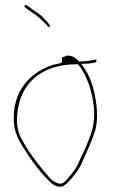

<svg xmlns="http://www.w3.org/2000/svg" viewBox="-20 -663 442 747"><path d="M34 -190C36 -151 48 -128 65 -98C94 -51 128 -2 164 34C180 52 197 66 219 63C237 62 283 5 295 -22C314 -66 333 -102 347 -146V-148H348C356 -170 359 -198 357 -233C353 -295 336 -357 310 -395L296 -415H320C326 -415 341 -419 352 -420C356 -422 358 -434 350 -431L340 -429C334 -428 329 -427 324 -426H322C316 -426 303 -424 293 -424H288C273 -439 257 -451 234 -445V-443H231C229 -442 226 -441 224 -441C223 -440 222 -439 221 -437V-420L220 -419C206 -414 189 -413 176 -407C95 -378 27 -305 34 -190ZM46 -188V-190C46 -342 146 -413 278 -413H283C289 -407 295 -399 298 -393C324 -353 342 -293 346 -235C349 -184 337 -147 323 -113C312 -83 296 -55 284 -26C278 -12 265 7 249 25C229 47 224 59 197 47C187 43 178 34 169 24C137 -12 102 -56 75 -103C59 -128 48 -152 46 -188ZM77 -635C84 -628 92 -623 101 -617C123 -604 141 -587 157 -571L166 -560C168 -558 169 -558 170 -558C173 -558 174 -559 174 -564V-566H173L162 -580C147 -595 141 -603 126 -613L108 -625L84 -643C80 -645 70 -640 77 -635ZM298 -395Z"/></svg>

Font: Stray Cat
Style: HlCn
Weight: 100
Version: Version 1.0